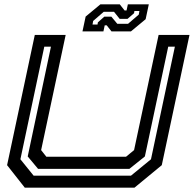

<svg xmlns="http://www.w3.org/2000/svg" viewBox="-20 -860 888 880"><path d="M93.5 0 12.5 -103 139.5 -700H281L168.5 -172L192.5 -141.5H557.5L594.5 -172L707 -700H848.5L721.5 -103L596.5 0ZM134 -55H580.5L672 -130L781.5 -646H751L644 -143L573 -86H154.5L107 -143L213.5 -646H183L73.5 -130ZM358 -716 372.5 -784 440 -840H529L551 -812H560L566 -840H662L647.5 -772L580 -716H491L469 -744H460L454 -716ZM404 -747.5H427L428.5 -757.5L458 -783.5H490.5L517.5 -751H567L616 -793L619 -809.5H596L594.5 -799.5L564.5 -773.5H528.5L502.5 -806H455.5L407 -764Z"/></svg>

Font: Tourney Expanded SemiBold
Style: Italic
Weight: 600
Width: 7
Italic angle: -12°
Designer: Tyler Finck
Foundry: Etcetera Type Co
Version: Version 1.010; ttfautohint (v1.8.3)